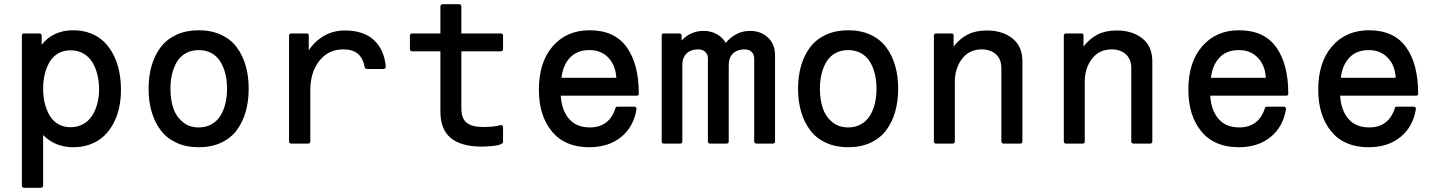

<svg xmlns="http://www.w3.org/2000/svg" viewBox="-20 -683 6834 913"><path d="M94.2 210Q89.8 210 86.9 207Q84 204.1 84 200.2V-514.2Q84 -523.9 94.2 -523.9H168Q171.9 -523.9 175 -521.2Q178.2 -518.6 178.2 -514.2V-470.2Q232.9 -539.1 328.1 -539.1Q374 -539.1 411.9 -524.2Q449.7 -509.3 476.1 -482.9Q502.4 -456.5 520.5 -420.7Q538.6 -384.8 546.9 -343.3Q555.2 -301.8 555.2 -255.9Q555.2 -210.9 546.4 -170.4Q537.6 -129.9 519 -95.5Q500.5 -61 474.1 -36.1Q447.8 -11.2 410.6 2.9Q373.5 17.1 329.1 17.1Q241.7 17.1 185.1 -41V200.2Q185.1 203.6 181.9 206.8Q178.7 210 174.8 210ZM314.9 -443.8Q281.2 -443.8 255.6 -428.5Q230 -413.1 215.1 -387Q200.2 -360.8 192.6 -329.1Q185.1 -297.4 185.1 -261.2Q185.1 -225.1 192.6 -193.4Q200.2 -161.6 215.1 -135.3Q230 -108.9 255.6 -93.5Q281.2 -78.1 314.9 -78.1Q349.1 -78.1 375.7 -93Q402.3 -107.9 418.5 -133.5Q434.6 -159.2 442.9 -190.9Q451.2 -222.7 451.2 -257.8Q451.2 -295.4 443.1 -328.1Q435.1 -360.8 418.9 -387.2Q402.8 -413.6 376.2 -428.7Q349.6 -443.8 314.9 -443.8Z M924.8 -539.1Q984.4 -539.1 1030.3 -518.1Q1076.2 -497.1 1104.7 -459.5Q1133.3 -421.9 1147.9 -371.8Q1162.6 -321.8 1162.6 -261.2Q1162.6 -200.7 1147.9 -150.4Q1133.3 -100.1 1104.7 -62.5Q1076.2 -24.9 1030.3 -3.9Q984.4 17.1 924.8 17.1Q865.7 17.1 819.8 -3.9Q773.9 -24.9 745.1 -62.5Q716.3 -100.1 701.4 -150.4Q686.5 -200.7 686.5 -261.2Q686.5 -321.8 701.4 -372.1Q716.3 -422.4 745.1 -459.7Q773.9 -497.1 819.8 -518.1Q865.7 -539.1 924.8 -539.1ZM790.5 -261.2Q790.5 -210 803.7 -169.7Q816.9 -129.4 848.1 -103.3Q879.4 -77.1 924.8 -77.1Q959.5 -77.1 985.8 -92Q1012.2 -106.9 1028.1 -132.6Q1043.9 -158.2 1051.8 -190.7Q1059.6 -223.1 1059.6 -261.2Q1059.6 -299.3 1051.8 -331.5Q1043.9 -363.8 1028.1 -389.6Q1012.2 -415.5 985.8 -430.2Q959.5 -444.8 924.8 -444.8Q890.1 -444.8 863.8 -430.2Q837.4 -415.5 821.8 -389.6Q806.2 -363.8 798.3 -331.5Q790.5 -299.3 790.5 -261.2Z M1354.5 -514.2Q1354.5 -518.6 1357.4 -521.2Q1360.4 -523.9 1364.3 -523.9H1438.5Q1448.2 -523.9 1448.2 -514.2V-443.8Q1477.5 -487.8 1521.5 -512.9Q1565.4 -538.1 1619.1 -538.1Q1708.5 -538.1 1757.8 -492.7Q1807.1 -447.3 1814.5 -366.2Q1814.5 -361.8 1811.5 -358.4Q1808.6 -355 1804.2 -355H1724.1Q1721.2 -355 1718 -357.4Q1714.8 -359.9 1714.4 -362.8Q1707 -405.3 1682.4 -426.8Q1657.7 -448.2 1612.3 -448.2Q1541.5 -448.2 1498.5 -393.8Q1455.6 -339.4 1455.6 -253.9V-9.8Q1455.6 -5.9 1452.6 -2.9Q1449.7 0 1445.3 0H1364.3Q1360.4 0 1357.4 -2.9Q1354.5 -5.9 1354.5 -9.8Z M1929.2 -449.2V-514.2Q1929.2 -518.6 1932.1 -521.2Q1935.1 -523.9 1939 -523.9H2074.2V-652.8Q2074.2 -656.7 2077.4 -659.9Q2080.6 -663.1 2084 -663.1H2164.1Q2168.5 -663.1 2171.1 -659.9Q2173.8 -656.7 2173.8 -652.8V-523.9H2361.8Q2372.1 -523.9 2372.1 -514.2V-449.2Q2372.1 -444.8 2369.1 -441.9Q2366.2 -439 2361.8 -439H2173.8V-168Q2173.8 -119.6 2199.2 -99.4Q2224.6 -79.1 2276.9 -79.1Q2329.1 -79.1 2359.9 -87.9Q2364.3 -89.4 2368.2 -86.2Q2372.1 -83 2372.1 -78.1V-7.8Q2372.1 -1 2359.1 3.9Q2346.2 8.8 2326.9 10.7Q2307.6 12.7 2294.4 13.4Q2281.2 14.2 2272 14.2Q2173.8 14.2 2124 -26.4Q2074.2 -66.9 2074.2 -152.8V-439H1939Q1935.1 -439 1932.1 -441.9Q1929.2 -444.8 1929.2 -449.2Z M2542.5 -256.8Q2542.5 -387.2 2608.4 -463.1Q2674.3 -539.1 2783.7 -539.1Q2901.9 -539.1 2959.7 -459.2Q3017.6 -379.4 3017.6 -237.8Q3017.6 -228 3007.8 -228H2646.5Q2650.9 -158.7 2685.8 -117.9Q2720.7 -77.1 2784.7 -77.1Q2877.4 -77.1 2906.7 -168.9Q2908.2 -175.8 2916.5 -175.8H2997.6Q3002 -175.8 3004.6 -172.4Q3007.3 -168.9 3006.8 -164.1Q2993.2 -80.1 2933.6 -31.5Q2874 17.1 2781.7 17.1Q2666 17.1 2604.2 -58.1Q2542.5 -133.3 2542.5 -256.8ZM2782.7 -444.8Q2724.1 -444.8 2690.4 -408.9Q2656.7 -373 2649.9 -313H2910.6Q2908.2 -370.6 2873.8 -407.7Q2839.4 -444.8 2782.7 -444.8Z M3126.5 -514.2Q3126.5 -523.9 3136.2 -523.9H3211.4Q3215.3 -523.9 3218.3 -521.2Q3221.2 -518.6 3221.2 -514.2V-490.2Q3263.7 -536.1 3326.2 -536.1Q3360.4 -536.1 3388.2 -520.8Q3416 -505.4 3431.2 -479Q3451.2 -503.9 3480.7 -520Q3510.3 -536.1 3546.4 -536.1Q3598.6 -536.1 3632.1 -504.2Q3665.5 -472.2 3665.5 -420.9V-9.8Q3665.5 -6.3 3662.4 -3.2Q3659.2 0 3655.3 0H3576.2Q3572.8 0 3569.6 -2.9Q3566.4 -5.9 3566.4 -9.8V-403.8Q3566.4 -424.8 3553.7 -436.5Q3541 -448.2 3520.5 -448.2Q3485.4 -448.2 3465.3 -428.5Q3445.3 -408.7 3445.3 -374V-9.8Q3445.3 -5.9 3442.1 -2.9Q3439 0 3435.5 0H3356.4Q3352.1 0 3349.1 -2.9Q3346.2 -5.9 3346.2 -9.8V-403.8Q3346.2 -424.8 3333.5 -436.5Q3320.8 -448.2 3300.3 -448.2Q3264.6 -448.2 3244.6 -428.5Q3224.6 -408.7 3224.6 -374V-9.8Q3224.6 -5.9 3221.7 -2.9Q3218.8 0 3214.4 0H3136.2Q3131.8 0 3129.2 -2.9Q3126.5 -5.9 3126.5 -9.8Z M4013.2 -539.1Q4072.8 -539.1 4118.7 -518.1Q4164.6 -497.1 4193.1 -459.5Q4221.7 -421.9 4236.3 -371.8Q4251 -321.8 4251 -261.2Q4251 -200.7 4236.3 -150.4Q4221.7 -100.1 4193.1 -62.5Q4164.6 -24.9 4118.7 -3.9Q4072.8 17.1 4013.2 17.1Q3954.1 17.1 3908.2 -3.9Q3862.3 -24.9 3833.5 -62.5Q3804.7 -100.1 3789.8 -150.4Q3774.9 -200.7 3774.9 -261.2Q3774.9 -321.8 3789.8 -372.1Q3804.7 -422.4 3833.5 -459.7Q3862.3 -497.1 3908.2 -518.1Q3954.1 -539.1 4013.2 -539.1ZM3878.9 -261.2Q3878.9 -210 3892.1 -169.7Q3905.3 -129.4 3936.5 -103.3Q3967.8 -77.1 4013.2 -77.1Q4047.9 -77.1 4074.2 -92Q4100.6 -106.9 4116.5 -132.6Q4132.3 -158.2 4140.1 -190.7Q4147.9 -223.1 4147.9 -261.2Q4147.9 -299.3 4140.1 -331.5Q4132.3 -363.8 4116.5 -389.6Q4100.6 -415.5 4074.2 -430.2Q4047.9 -444.8 4013.2 -444.8Q3978.5 -444.8 3952.1 -430.2Q3925.8 -415.5 3910.2 -389.6Q3894.5 -363.8 3886.7 -331.5Q3878.9 -299.3 3878.9 -261.2Z M4420.9 -9.8V-514.2Q4420.9 -518.6 4423.8 -521.2Q4426.8 -523.9 4430.7 -523.9H4504.9Q4514.6 -523.9 4514.6 -514.2V-461.9Q4544.4 -500 4582 -519Q4619.6 -538.1 4672.9 -538.1Q4746.6 -538.1 4794.2 -500.5Q4841.8 -462.9 4841.8 -391.1V-9.8Q4841.8 -5.9 4838.9 -2.9Q4835.9 0 4831.5 0H4752Q4748 0 4744.9 -3.2Q4741.7 -6.3 4741.7 -9.8V-358.9Q4741.7 -402.3 4715.3 -425.3Q4689 -448.2 4648.9 -448.2Q4588.9 -448.2 4554.7 -403.3Q4520.5 -358.4 4520.5 -293.9V-9.8Q4520.5 -5.9 4517.8 -2.9Q4515.1 0 4510.7 0H4430.7Q4427.2 0 4424.1 -2.9Q4420.9 -5.9 4420.9 -9.8Z M5038.6 -9.8V-514.2Q5038.6 -518.6 5041.5 -521.2Q5044.4 -523.9 5048.3 -523.9H5122.6Q5132.3 -523.9 5132.3 -514.2V-461.9Q5162.1 -500 5199.7 -519Q5237.3 -538.1 5290.5 -538.1Q5364.3 -538.1 5411.9 -500.5Q5459.5 -462.9 5459.5 -391.1V-9.8Q5459.5 -5.9 5456.5 -2.9Q5453.6 0 5449.2 0H5369.6Q5365.7 0 5362.5 -3.2Q5359.4 -6.3 5359.4 -9.8V-358.9Q5359.4 -402.3 5333 -425.3Q5306.6 -448.2 5266.6 -448.2Q5206.5 -448.2 5172.4 -403.3Q5138.2 -358.4 5138.2 -293.9V-9.8Q5138.2 -5.9 5135.5 -2.9Q5132.8 0 5128.4 0H5048.3Q5044.9 0 5041.7 -2.9Q5038.6 -5.9 5038.6 -9.8Z M5630.9 -256.8Q5630.9 -387.2 5696.8 -463.1Q5762.7 -539.1 5872.1 -539.1Q5990.2 -539.1 6048.1 -459.2Q6106 -379.4 6106 -237.8Q6106 -228 6096.2 -228H5734.9Q5739.3 -158.7 5774.2 -117.9Q5809.1 -77.1 5873 -77.1Q5965.8 -77.1 5995.1 -168.9Q5996.6 -175.8 6004.9 -175.8H6085.9Q6090.3 -175.8 6093 -172.4Q6095.7 -168.9 6095.2 -164.1Q6081.5 -80.1 6022 -31.5Q5962.4 17.1 5870.1 17.1Q5754.4 17.1 5692.6 -58.1Q5630.9 -133.3 5630.9 -256.8ZM5871.1 -444.8Q5812.5 -444.8 5778.8 -408.9Q5745.1 -373 5738.3 -313H5999Q5996.6 -370.6 5962.2 -407.7Q5927.7 -444.8 5871.1 -444.8Z M6248.5 -256.8Q6248.5 -387.2 6314.5 -463.1Q6380.4 -539.1 6489.7 -539.1Q6607.9 -539.1 6665.8 -459.2Q6723.6 -379.4 6723.6 -237.8Q6723.6 -228 6713.9 -228H6352.5Q6356.9 -158.7 6391.8 -117.9Q6426.8 -77.1 6490.7 -77.1Q6583.5 -77.1 6612.8 -168.9Q6614.3 -175.8 6622.6 -175.8H6703.6Q6708 -175.8 6710.7 -172.4Q6713.4 -168.9 6712.9 -164.1Q6699.2 -80.1 6639.6 -31.5Q6580.1 17.1 6487.8 17.1Q6372.1 17.1 6310.3 -58.1Q6248.5 -133.3 6248.5 -256.8ZM6488.8 -444.8Q6430.2 -444.8 6396.5 -408.9Q6362.8 -373 6356 -313H6616.7Q6614.3 -370.6 6579.8 -407.7Q6545.4 -444.8 6488.8 -444.8Z"/></svg>

Font: Fragment Mono SemBd
Style: Regular
Weight: 600
Designer: Wei Huang based on Nimbus Sans by URW Studio, based on Helvetica by Max Miedinger.
Foundry: Wei Huang
Version: Version 1.011